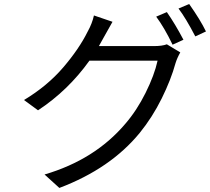

<svg xmlns="http://www.w3.org/2000/svg" viewBox="-20 -885 1040 949"><path d="M468.8 -657.2H740.2Q781.2 -657.2 804.7 -666L871.1 -626Q855.5 -598.6 847.7 -573.2Q825.2 -491.2 779.3 -398.4Q733.4 -305.7 670.9 -228.5Q526.4 -51.8 273.4 43.9L200.2 -22.5Q449.2 -95.7 599.6 -273.4Q656.2 -338.9 699.7 -426.3Q743.2 -513.7 758.8 -585H421.9Q316.4 -437.5 168 -339.8L98.6 -390.6Q213.9 -460 292.5 -551.8Q371.1 -643.6 413.1 -728.5Q435.5 -768.6 444.3 -808.6L536.1 -777.3Q527.3 -762.7 492.2 -699.2Q488.3 -691.4 468.8 -657.2ZM752 -802.7 804.7 -825.2Q845.7 -766.6 886.7 -688.5L833 -664.1Q792 -749 752 -802.7ZM862.3 -842.8 915 -865.2Q970.7 -786.1 998 -729.5L945.3 -705.1Q897.5 -796.9 862.3 -842.8Z"/></svg>

Font: GenEi Gothic M Regular
Style: Regular
Weight: 400
Designer: o_tamon (Modified); [Source Han Sans]
Ryoko NISHIZUKA  (kana & ideographs); Paul D. Hunt (Latin, Greek & Cyrillic); Wenl
Version: Version 1.1a;Original Version 1.004